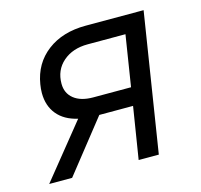

<svg xmlns="http://www.w3.org/2000/svg" viewBox="-85 -643 771 736"><g transform="rotate(-15 300.0 -275.0)"><path d="M195 -213Q142 -225 114 -259Q86 -293 86 -344Q86 -360 89 -378Q102 -458 162.5 -504Q223 -550 315 -550H545L458 0H378L411 -206H277L114 0H23ZM422 -277 454 -479H304Q244 -479 206 -446Q168 -413 168 -359Q168 -321 195.5 -299Q223 -277 272 -277Z"/></g></svg>

Font: JetBrains Mono Semi Light
Style: Italic
Weight: 350
Italic angle: -9°
Monospace: yes
Designer: Philipp Nurullin, Konstantin Bulenkov
Foundry: JetBrains
Version: 2.002